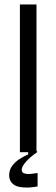

<svg xmlns="http://www.w3.org/2000/svg" viewBox="-20 -680 252 858"><path d="M69 0V-660H143V0ZM148 153Q129 157 107 158Q85 159 65.5 155Q46 151 33.5 138Q21 125 21 103Q21 79 34.5 61Q48 43 67.5 30.5Q87 18 106 10V-4H146V0Q113 23 95 44Q77 65 77 78Q77 89 84.5 93Q92 97 104 97.5Q116 98 127.5 96Q139 94 148 93Z"/></svg>

Font: Bricolage Grotesque Condensed Light
Style: Regular
Weight: 300
Width: 3
Designer: Mathieu Triay
Foundry: Atelier Triay
Version: Version 1.000;gftools[0.9.30]